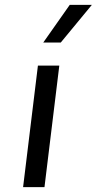

<svg xmlns="http://www.w3.org/2000/svg" viewBox="-20 -770 398 790"><path d="M158 -595 267 -750H358L230 -595ZM75 0 136 -500H224L163 0Z"/></svg>

Font: Orkney
Style: Italic
Weight: 400
Italic angle: -7°
Designer: Samuel Oakes and Alfredo Marco Pradil
Foundry: Alfredo Marco Pradil
Version: 1.0; ttfautohint (v1.5)